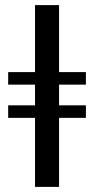

<svg xmlns="http://www.w3.org/2000/svg" viewBox="-20 -731 368 751"><path d="M117 0V-270H12V-319H117V-400H12V-449H117V-711H211V-449H316V-400H211V-319H316V-270H211V0Z"/></svg>

Font: Junicode
Style: Bold
Weight: 700
Designer: Peter S. Baker
Version: Version 2.100; ttfautohint (v1.8.4)